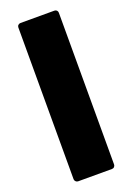

<svg xmlns="http://www.w3.org/2000/svg" viewBox="-162 -810 676 980"><g transform="rotate(-20 176.0 -320.0)"><path d="M268 110H84Q77 110 71.5 104.5Q66 99 66 92V-732Q66 -740 71.5 -745Q77 -750 84 -750H268Q276 -750 281 -745Q286 -740 286 -732V92Q286 99 281 104.5Q276 110 268 110Z"/></g></svg>

Font: YamahaIndonesia935. App Black
Style: Regular
Weight: 900
Designer: Dalton Maag Ltd
Foundry: Dalton Maag Ltd
Version: Version 1.002; January 01, 2024; Regular/Italic